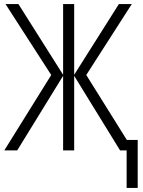

<svg xmlns="http://www.w3.org/2000/svg" viewBox="-20 -734 698 937"><path d="M623 -714 401 -368 599 -51H652V183H598V0H566L342 -364V0H288V-364L64 0H1L230 -368L7 -714H70L288 -369V-714H342V-369L560 -714Z"/></svg>

Font: Noto Sans Condensed Light
Style: Regular
Weight: 300
Width: 3
Designer: Monotype Design Team
Foundry: Monotype Imaging Inc.
Version: Version 2.013; ttfautohint (v1.8.4.7-5d5b)